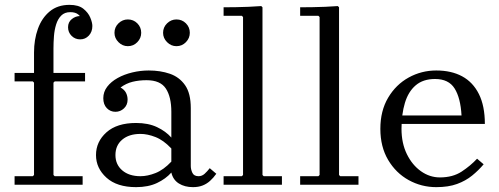

<svg xmlns="http://www.w3.org/2000/svg" viewBox="-20 -760 2055 790"><path d="M120 -460V-544Q120 -597 136 -641.5Q152 -686 184.5 -713Q217 -740 266 -740Q303 -740 323 -724Q343 -708 351.5 -687.5Q360 -667 360 -653Q360 -629 345.5 -613.5Q331 -598 310 -598Q289 -598 274.5 -612.5Q260 -627 260 -648Q260 -669 275.5 -681.5Q291 -694 310 -694Q321 -694 331 -689Q341 -684 347 -674.5Q353 -665 353 -653H323Q323 -663 318.5 -676.5Q314 -690 302.5 -700Q291 -710 269 -710Q246 -710 232 -696Q218 -682 211 -659.5Q204 -637 202 -611Q200 -585 200 -560V-460ZM120 0V-420L115 -425H205L200 -420V0ZM40 -425V-460H330V-425ZM40 -35H115L120 -40H200L205 -35H320V0H40Z M774 10Q740 10 716 -5Q692 -20 685 -50V-300Q685 -361 662.5 -395.5Q640 -430 583 -430Q552 -430 525.5 -423.5Q499 -417 476 -400Q492 -391 498.5 -378Q505 -365 505 -350Q505 -328 490 -314Q475 -300 455 -300Q434 -300 419.5 -315Q405 -330 405 -356Q405 -382 421 -403Q437 -424 464 -439Q491 -454 524.5 -462Q558 -470 592 -470Q640 -470 679 -456.5Q718 -443 741.5 -409.5Q765 -376 765 -315V-77Q765 -63 771.5 -49Q778 -35 797 -35Q811 -35 822 -45Q833 -55 843 -68L870 -45Q858 -28 844 -15.5Q830 -3 813 3.5Q796 10 774 10ZM540 10Q461 10 418 -29Q375 -68 375 -122Q375 -177 418 -215.5Q461 -254 540 -254Q590 -254 626 -237Q662 -220 685 -194V-149Q653 -183 620 -196Q587 -209 558 -209Q511 -209 483 -185.5Q455 -162 455 -122Q455 -83 483 -59Q511 -35 558 -35Q587 -35 620 -48Q653 -61 685 -95V-50Q662 -24 626 -7Q590 10 540 10ZM706 -570Q684 -570 667.5 -586.5Q651 -603 651 -625Q651 -648 667.5 -664Q684 -680 706 -680Q729 -680 745 -664Q761 -648 761 -625Q761 -603 745 -586.5Q729 -570 706 -570ZM506 -570Q484 -570 467.5 -586.5Q451 -603 451 -625Q451 -648 467.5 -664Q484 -680 506 -680Q529 -680 545 -664Q561 -648 561 -625Q561 -603 545 -586.5Q529 -570 506 -570Z M900 0V-35H975L980 -40V-690L975 -695H900V-730Q926 -730 951.5 -730.5Q977 -731 1003 -732Q1029 -733 1055 -735L1060 -730V-40L1065 -35H1140V0Z M1215 0V-35H1290L1295 -40V-690L1290 -695H1215V-730Q1241 -730 1266.5 -730.5Q1292 -731 1318 -732Q1344 -733 1370 -735L1375 -730V-40L1380 -35H1455V0Z M1790 -30Q1843 -30 1879.5 -54Q1916 -78 1943 -107L1970 -84Q1949 -59 1922.5 -37.5Q1896 -16 1860.5 -3Q1825 10 1775 10Q1714 10 1661.5 -19Q1609 -48 1577 -102Q1545 -156 1545 -230Q1545 -304 1577 -358Q1609 -412 1661.5 -441Q1714 -470 1775 -470Q1837 -470 1881.5 -446Q1926 -422 1950.5 -373Q1975 -324 1975 -250H1625V-285H1879Q1875 -357 1850.5 -396Q1826 -435 1770 -435Q1721 -435 1690.5 -409Q1660 -383 1646 -336.5Q1632 -290 1632 -230Q1632 -171 1654 -126Q1676 -81 1712 -55.5Q1748 -30 1790 -30Z"/></svg>

Font: Brygada 1918
Style: Regular
Weight: 400
Designer: Mateusz Machalski | Borys Kosmynka | Przemek Hoffer
Foundry: NIEPODLEGLA 2018
Version: Version 3.006